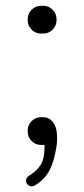

<svg xmlns="http://www.w3.org/2000/svg" viewBox="-20 -512 294 670"><path d="M102.1 134.8Q136.7 113.8 152.8 82Q169.9 49.3 177.2 -2Q179.2 -10.7 179.2 -28.8Q179.2 -45.9 177.2 -56.2Q173.8 -77.6 159.7 -91.3Q147.9 -103 131.8 -103H122.1Q104 -103 90.3 -89.4Q76.7 -75.7 76.7 -57.6V-51.8Q76.7 -33.7 90.3 -20Q104 -6.3 122.1 -6.3H135.3V3.9Q135.3 41 122.1 63Q108.9 84.5 80.6 101.6Q74.2 106 72.3 110.8Q70.8 114.3 70.8 118.2Q70.8 126 77.1 132.8Q83 138.2 89.8 138.2Q96.7 138.2 102.1 134.8ZM122.1 -395H131.8Q149.9 -395 163.6 -408.7Q177.2 -422.4 177.2 -440.4V-446.3Q177.2 -464.4 163.6 -478Q149.9 -491.7 131.8 -491.7H122.1Q104 -491.7 90.3 -478Q76.7 -464.4 76.7 -446.3V-440.4Q76.7 -422.4 90.3 -408.7Q104 -395 122.1 -395Z"/></svg>

Font: YuPearl-ExtraLight
Style: ExtraLight
Weight: 200
Designer: Max Yao
Foundry: Max-Everyday
Version: Version 1.011; ttfautohint (v1.8.3)